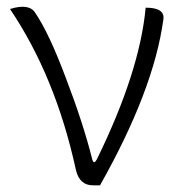

<svg xmlns="http://www.w3.org/2000/svg" viewBox="-20 -556 539 576"><path d="M259 0Q219 0 208 -45Q147 -326 10 -529Q68 -547 86 -517Q127 -457 178 -321Q230 -185 257 -77Q262 -60 272 -81Q399 -341 417 -533Q476 -533 470 -497Q441 -285 280 0Z"/></svg>

Font: Swei Half Moon CJK SC
Style: Light
Weight: 300
Version: Version 2.071